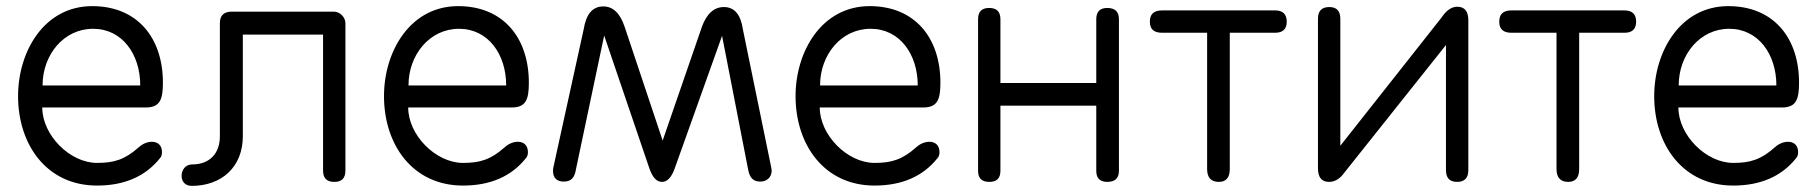

<svg xmlns="http://www.w3.org/2000/svg" viewBox="-20 -594 5936 627"><path d="M119 -315C119 -415 188 -500 284 -500C379 -500 438 -417 438 -315ZM281 -574C125 -574 39 -427 39 -280C39 -122 132 12 297 12C386 12 455 -18 502 -77C507 -82 509 -89 509 -97C509 -120 495 -131 476 -131C462 -131 446 -125 433 -113C388 -73 353 -62 297 -62C208 -62 118 -153 118 -243H456C503 -243 512 -270 512 -324C512 -470 429 -574 281 -574Z M735 -556C710 -555 698 -543 698 -518V-149C698 -92 664 -57 607 -57C585 -57 573 -38 573 -20C573 -3 583 13 606 13C704 13 773 -49 773 -149V-481H1035V-37C1035 -12 1047 0 1072 0C1096 0 1108 -12 1108 -37V-518C1108 -538 1090 -556 1070 -556Z M1314 -315C1314 -415 1383 -500 1479 -500C1574 -500 1633 -417 1633 -315ZM1476 -574C1320 -574 1234 -427 1234 -280C1234 -122 1327 12 1492 12C1581 12 1650 -18 1697 -77C1702 -82 1704 -89 1704 -97C1704 -120 1690 -131 1671 -131C1657 -131 1641 -125 1628 -113C1583 -73 1548 -62 1492 -62C1403 -62 1313 -153 1313 -243H1651C1698 -243 1707 -270 1707 -324C1707 -470 1624 -574 1476 -574Z M2020 -506C2005 -551 1982 -573 1950 -573C1915 -573 1894 -548 1886 -498L1787 -47C1786 -43 1786 -39 1786 -35C1786 -12 1800 -1 1821 -1C1846 -1 1857 -15 1861 -42L1953 -478L2101 -43C2111 -15 2124 0 2142 0C2159 0 2173 -15 2183 -43L2338 -477L2423 -41C2428 -14 2439 -1 2463 -1C2484 -1 2500 -15 2500 -37C2500 -40 2499 -42 2499 -45L2406 -498C2399 -547 2378 -571 2344 -571C2311 -571 2287 -548 2272 -506L2144 -135Z M2658 -315C2658 -415 2727 -500 2823 -500C2918 -500 2977 -417 2977 -315ZM2820 -574C2664 -574 2578 -427 2578 -280C2578 -122 2671 12 2836 12C2925 12 2994 -18 3041 -77C3046 -82 3048 -89 3048 -97C3048 -120 3034 -131 3015 -131C3001 -131 2985 -125 2972 -113C2927 -73 2892 -62 2836 -62C2747 -62 2657 -153 2657 -243H2995C3042 -243 3051 -270 3051 -324C3051 -470 2968 -574 2820 -574Z M3174 -36C3174 -12 3186 0 3211 0C3235 0 3247 -12 3247 -36V-249H3560V-36C3560 -12 3572 0 3596 0C3621 0 3634 -12 3634 -36V-531C3634 -556 3621 -568 3596 -568C3572 -568 3560 -556 3560 -531V-323H3247V-531C3247 -556 3235 -568 3210 -568C3186 -568 3174 -556 3174 -531Z M3922 -42C3922 -14 3935 0 3960 0C3984 0 3996 -14 3996 -42V-487H4144C4169 -487 4182 -499 4182 -523C4182 -548 4169 -560 4144 -560H3775C3748 -560 3735 -548 3735 -523C3735 -499 3748 -487 3775 -487H3922Z M4775 -528C4775 -557 4763 -572 4739 -572C4720 -572 4703 -560 4687 -536L4357 -118V-533C4357 -558 4345 -571 4321 -571C4296 -571 4284 -558 4284 -533V-44C4284 -15 4296 0 4320 0C4339 0 4356 -10 4370 -30L4702 -447V-38C4702 -13 4714 0 4738 0C4763 0 4775 -13 4775 -38Z M5063 -42C5063 -14 5076 0 5101 0C5125 0 5137 -14 5137 -42V-487H5285C5310 -487 5323 -499 5323 -523C5323 -548 5310 -560 5285 -560H4916C4889 -560 4876 -548 4876 -523C4876 -499 4889 -487 4916 -487H5063Z M5462 -315C5462 -415 5531 -500 5627 -500C5722 -500 5781 -417 5781 -315ZM5624 -574C5468 -574 5382 -427 5382 -280C5382 -122 5475 12 5640 12C5729 12 5798 -18 5845 -77C5850 -82 5852 -89 5852 -97C5852 -120 5838 -131 5819 -131C5805 -131 5789 -125 5776 -113C5731 -73 5696 -62 5640 -62C5551 -62 5461 -153 5461 -243H5799C5846 -243 5855 -270 5855 -324C5855 -470 5772 -574 5624 -574Z"/></svg>

Font: Numismatica Pro
Style: Regular
Weight: 400
Designer: Chris Hopkins
Foundry: Edward C. D. Hopkins
Version: Version 2.19D